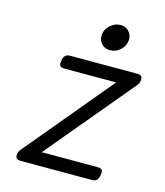

<svg xmlns="http://www.w3.org/2000/svg" viewBox="-117 -885 835 973"><g transform="rotate(15 300.0 -398.0)"><path d="M457 0Q473.6 0 481.9 -8.1Q490.2 -16.1 493.7 -35.2Q497.1 -54.2 491.5 -62.3Q485.8 -70.3 469.2 -70.3H175.3L557.1 -527.3Q563.5 -535.2 565.4 -546.4Q568.8 -564.5 562.5 -572Q556.2 -579.6 539.6 -579.6H188Q171.4 -579.6 162.8 -571.5Q154.3 -563.5 150.9 -544.4Q147.5 -525.4 153.1 -517.3Q158.7 -509.3 175.3 -509.3H447.8L68.4 -54.2Q59.6 -43.5 57.6 -33.2Q54.2 -15.1 60.3 -7.6Q66.4 0 83 0ZM454.6 -737.8Q454.6 -762.2 437.7 -779.3Q420.9 -796.4 395.5 -796.4Q364.3 -796.4 339.6 -773.2Q314.9 -750 314.9 -717.8Q314.9 -692.9 331.8 -675.8Q348.6 -658.7 374.5 -658.7Q406.2 -658.7 430.4 -682.1Q454.6 -705.6 454.6 -737.8Z"/></g></svg>

Font: Courier Prime Code
Style: Italic
Weight: 400
Italic angle: -10°
Designer: Alan Dague-Greene
Foundry: Quote-Unquote Apps
Version: Version 3.18